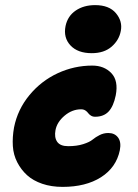

<svg xmlns="http://www.w3.org/2000/svg" viewBox="-20 -712 544 755"><path d="M340.8 -502.9Q285.6 -502.9 257.1 -533.4Q228.5 -564 237.8 -609.9Q246.1 -648.9 277.6 -670.4Q309.1 -691.9 354 -691.9Q409.2 -691.9 435.8 -660.2Q462.4 -628.4 455.1 -590.8Q448.7 -554.7 419.2 -528.8Q389.6 -502.9 340.8 -502.9ZM226.1 22.9Q182.1 22.9 146.2 10.7Q110.4 -1.5 86.7 -22.9Q63 -44.4 47.9 -73.7Q32.7 -103 30.5 -137.7Q28.3 -172.4 35.2 -210.9Q49.3 -281.7 95.7 -337.9Q142.1 -394 207 -424.1Q272 -454.1 342.8 -454.1Q389.6 -454.1 418 -424.3Q446.3 -394.5 435.1 -336.9Q426.3 -293.9 407 -273.4Q387.7 -252.9 354 -252.9Q344.2 -252.9 337.2 -257.6Q330.1 -262.2 326.4 -267.6Q322.8 -272.9 315.7 -277.6Q308.6 -282.2 298.8 -282.2Q263.7 -282.2 233.9 -257.1Q204.1 -231.9 198.2 -200.2Q192.9 -171.9 204.8 -154.5Q216.8 -137.2 248 -137.2Q282.2 -137.2 307.4 -145.3Q332.5 -153.3 344.2 -163.1Q356 -172.9 371.8 -180.9Q387.7 -189 405.8 -189Q431.2 -189 444.3 -171.1Q457.5 -153.3 451.2 -121.1Q437 -53.2 377.2 -15.1Q317.4 22.9 226.1 22.9Z"/></svg>

Font: Shantell Sans Irregular Bouncy
Style: Italic
Weight: 800
Italic angle: -11.31°
Designer: Stephen Nixon, Anya Danilova, Shantell Martin
Foundry: Arrow Type
Version: Version 1.006;[9816181b4]